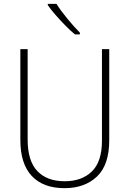

<svg xmlns="http://www.w3.org/2000/svg" viewBox="-20 -970 674 1000"><path d="M549 -240Q549 -111 485 -50.5Q421 10 316 10Q205 10 145.5 -53.5Q86 -117 86 -241V-714H124V-243Q124 -132 174.5 -79Q225 -26 317 -26Q406 -26 458.5 -77Q511 -128 511 -237V-714H549ZM274 -950Q296 -915 331 -872.5Q366 -830 396 -800V-791H370Q346 -811 319.5 -838Q293 -865 269 -892.5Q245 -920 229 -943V-950Z"/></svg>

Font: Noto Sans Tamil SemiCondensed ExtraLight
Style: Regular
Weight: 200
Width: 4
Designer: Jelle Bosma - Monotype Design Team
Foundry: Monotype Imaging Inc.
Version: Version 2.004; ttfautohint (v1.8.4.7-5d5b)